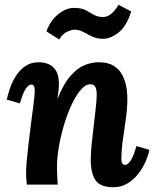

<svg xmlns="http://www.w3.org/2000/svg" viewBox="-20 -771 650 802"><path d="M453 11Q398 11 378.5 -19Q359 -49 359 -102Q359 -132 363 -169.5Q367 -207 371.5 -246Q376 -285 380 -319.5Q384 -354 384 -377Q384 -392 381 -401.5Q378 -411 372 -415Q366 -419 356 -419Q338 -419 318.5 -397Q299 -375 281 -337.5Q263 -300 249 -254.5Q235 -209 226.5 -161.5Q218 -114 218 -72Q218 -59 219 -35.5Q220 -12 221 0H92Q90 -21 89.5 -29.5Q89 -38 89 -48Q89 -69 91.5 -97.5Q94 -126 98 -159.5Q102 -193 106 -226Q109 -253 112.5 -278.5Q116 -304 119 -326.5Q122 -349 123.5 -366Q125 -383 125 -392Q125 -409 120.5 -413.5Q116 -418 111 -418Q100 -418 88 -401Q76 -384 63 -339L8 -355Q13 -376 22 -403Q31 -430 47 -454.5Q63 -479 86 -495Q109 -511 142 -511Q164 -511 183 -503Q202 -495 214 -475.5Q226 -456 226 -420Q226 -401 224 -389Q222 -377 220 -360H221Q245 -420 273.5 -453Q302 -486 332.5 -498.5Q363 -511 392 -511Q435 -511 461 -492Q487 -473 499.5 -438.5Q512 -404 512 -357Q512 -321 506 -277Q500 -233 493.5 -189Q487 -145 487 -108Q487 -92 492 -87Q497 -82 502 -82Q513 -82 525 -99Q537 -116 550 -161L604 -145Q600 -124 588.5 -97Q577 -70 558 -45.5Q539 -21 513 -5Q487 11 453 11ZM227 -606 174 -640Q190 -685 223 -711.5Q256 -738 289 -738Q320 -738 338 -728.5Q356 -719 371.5 -709.5Q387 -700 411 -700Q429 -700 445.5 -714Q462 -728 475 -751L528 -723Q508 -660 474.5 -634.5Q441 -609 411 -609Q385 -609 365 -618.5Q345 -628 328 -637.5Q311 -647 291 -647Q279 -647 260.5 -638.5Q242 -630 227 -606Z"/></svg>

Font: Lora
Style: Bold Italic
Weight: 700
Italic angle: -3°
Designer: Olga Karpushina, Alexei Vanyashin (Cyrillic)
Foundry: Cyreal
Version: Version 3.004